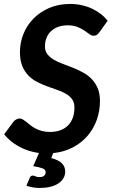

<svg xmlns="http://www.w3.org/2000/svg" viewBox="-22 -750 557 948"><path d="M140 117C132.7 117 127.5 120.8 124.5 128.5L108.5 167C118.8 170.7 129.3 173.4 140 175.2C150.7 177.1 162.3 178 175 178C193.3 178 210.2 176.2 225.5 172.5C240.8 168.8 254 163.5 265 156.5C276 149.5 284.6 140.9 290.8 130.8C296.9 120.6 300 109.2 300 96.5C300 81.5 294.8 68.4 284.5 57.2C274.2 46.1 256.3 37.2 231 30.5L240.5 6C276.2 2.3 308.2 -6.9 336.8 -21.8C365.2 -36.6 389.5 -55.5 409.5 -78.5C429.5 -101.5 444.8 -127.8 455.5 -157.2C466.2 -186.8 471.5 -218 471.5 -251C471.5 -276.3 467.6 -297.9 459.8 -315.8C451.9 -333.6 441.7 -348.8 429 -361.5C416.3 -374.2 401.8 -384.8 385.5 -393.5C369.2 -402.2 352.6 -409.8 335.8 -416.5C318.9 -423.2 302.3 -429.5 286 -435.5C269.7 -441.5 255.2 -448.3 242.5 -456C229.8 -463.7 219.6 -472.6 211.8 -482.8C203.9 -492.9 200 -505.7 200 -521C200 -535.7 202.4 -549.3 207.2 -562C212.1 -574.7 219.2 -585.7 228.8 -595C238.2 -604.3 250 -611.7 264 -617C278 -622.3 294 -625 312 -625C330.7 -625 346.7 -622.3 360 -617C373.3 -611.7 384.8 -605.8 394.5 -599.2C404.2 -592.8 412.5 -586.8 419.5 -581.5C426.5 -576.2 433.3 -573.5 440 -573.5C446.7 -573.5 452.2 -575.1 456.8 -578.2C461.2 -581.4 465.8 -586.3 470.5 -593L509.5 -647.5C499.8 -659.8 488.4 -671.1 475.2 -681.2C462.1 -691.4 447.7 -700.2 432 -707.5C416.3 -714.8 399.4 -720.5 381.2 -724.5C363.1 -728.5 344.2 -730.5 324.5 -730.5C286.2 -730.5 251.7 -723.9 221.2 -710.8C190.8 -697.6 164.8 -680.1 143.2 -658.2C121.8 -636.4 105.2 -611.2 93.8 -582.5C82.2 -553.8 76.5 -524 76.5 -493C76.5 -465.7 80.3 -442.7 88 -424C95.7 -405.3 105.8 -389.6 118.5 -376.8C131.2 -363.9 145.6 -353.4 161.8 -345.2C177.9 -337.1 194.3 -329.9 211 -323.8C227.7 -317.6 244.1 -311.8 260.2 -306.2C276.4 -300.8 290.8 -294.3 303.5 -287C316.2 -279.7 326.3 -270.7 334 -260C341.7 -249.3 345.5 -235.7 345.5 -219C345.5 -181.3 334.8 -151.8 313.5 -130.5C292.2 -109.2 262.5 -98.5 224.5 -98.5C209.5 -98.5 196.1 -100.2 184.2 -103.5C172.4 -106.8 161.9 -110.9 152.8 -115.8C143.6 -120.6 135.4 -125.9 128.2 -131.8C121.1 -137.6 114.4 -142.9 108.2 -147.8C102.1 -152.6 96.4 -156.7 91.2 -160C86.1 -163.3 80.8 -165 75.5 -165C69.8 -165 64.2 -163.5 58.5 -160.5C52.8 -157.5 48.2 -153.7 44.5 -149L-1.5 -87C7.8 -75 18.8 -63.8 31.5 -53.5C44.2 -43.2 57.8 -34 72.5 -26C87.2 -18 102.8 -11.3 119.2 -6C135.8 -0.7 152.8 3.2 170.5 5.5L142 70.5C163 73.8 178.5 77.5 188.5 81.5C198.5 85.5 203.5 91.8 203.5 100.5C203.5 107.2 201 112.8 196 117.5C191 122.2 183.3 124.5 173 124.5C164.3 124.5 157.8 123.2 153.5 120.8C149.2 118.2 144.7 117 140 117Z"/></svg>

Font: Lato
Style: Bold Italic
Weight: 700
Italic angle: -7°
Designer: Lukasz Dziedzic
Foundry: tyPoland Lukasz Dziedzic
Version: Version 2.007; 2014-02-27